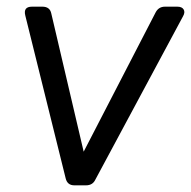

<svg xmlns="http://www.w3.org/2000/svg" viewBox="-20 -556 573 576"><path d="M203 0Q182 0 177 -21L56 -509Q49 -536 76 -536H107Q130 -536 134 -515L231 -101L447 -519Q456 -536 475 -536H512Q526 -536 531 -527.5Q536 -519 529 -507L266 -17Q258 0 238 0Z"/></svg>

Font: Pitagon Sans Text
Style: Italic
Weight: 400
Italic angle: -8°
Designer: Travis Tran
Foundry: Pitagon
Version: Version 1.001; ttfautohint (v1.8.4.7-5d5b);gftools[0.9.26]